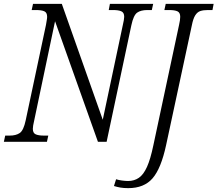

<svg xmlns="http://www.w3.org/2000/svg" viewBox="-38 -734 1126 994"><path d="M-18 0 -11 -32H12Q45 -32 64.5 -45.5Q84 -59 95 -111L200 -605Q202 -618 204 -629Q206 -640 206 -647Q206 -669 191.5 -675.5Q177 -682 149 -682H126L133 -714H282L494 -114L598 -605Q601 -618 603 -629Q605 -640 605 -647Q605 -669 590 -675.5Q575 -682 548 -682H525L531 -714H755L748 -682H725Q691 -682 672 -668.5Q653 -655 642 -603L514 0H469L247 -624L139 -110Q132 -81 132 -67Q132 -45 147 -38.5Q162 -32 189 -32H212L205 0ZM626 240Q602 240 585 237Q568 234 552 229L563 194Q575 198 593 200.5Q611 203 625 203Q657 203 681 186.5Q705 170 723 130Q741 90 756 18L889 -605Q892 -617 893.5 -628.5Q895 -640 895 -647Q895 -669 880.5 -675.5Q866 -682 838 -682H813L820 -714H1068L1062 -682H1038Q1015 -682 999.5 -677Q984 -672 973 -655Q962 -638 955 -602L822 17Q796 138 752 189Q708 240 626 240Z"/></svg>

Font: Noto Serif SemiCondensed Light
Style: Italic
Weight: 300
Width: 4
Italic angle: -12°
Designer: Monotype Design Team
Foundry: Monotype Imaging Inc.
Version: Version 2.013; ttfautohint (v1.8.4.7-5d5b)